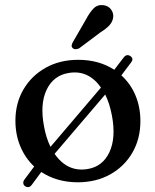

<svg xmlns="http://www.w3.org/2000/svg" viewBox="-20 -721 624 772"><path d="M81.5 28Q75 24 73.8 16.8Q72.5 9.5 77.5 2L117.5 -51.5Q82 -84.5 62 -131.8Q42 -179 42 -236Q42 -306 74.2 -361.2Q106.5 -416.5 163.5 -448.5Q220.5 -480.5 295 -480.5Q377.5 -480.5 439.5 -440.5L477 -489.5Q488.5 -505 503.5 -496Q519 -485.5 507.5 -470.5L468 -418Q504.5 -385 524.5 -338Q544.5 -291 544.5 -234Q544.5 -163 512.5 -107.5Q480.5 -52 423.5 -20Q366.5 12 291.5 12Q208 11.5 146 -29.5L107.5 22.5Q96.5 37 81.5 28ZM157 -213Q165.5 -166 183 -130.5L386 -369Q334.5 -441.5 255.5 -427.5Q195 -417.5 167.5 -360.2Q140 -303 157 -213ZM333 -41.5Q393 -51.5 420 -109.2Q447 -167 430 -256.5Q421 -304.5 403 -341L199.5 -102.5Q251.5 -27.5 333 -41.5ZM326 -643.5Q341 -672 357 -687.8Q373 -703.5 397 -700Q417 -697 427.2 -682Q437.5 -667 435 -650Q432 -632 419.2 -618.5Q406.5 -605 384 -591L298 -526.5Q291.5 -523.5 284.2 -523.2Q277 -523 272.5 -527.5Q267 -532.5 268.2 -539.2Q269.5 -546 273.5 -552.5Z"/></svg>

Font: Fraunces 9pt S050
Style: Regular
Weight: 400
Version: Version 1.000; ttfautohint (v1.8.3)